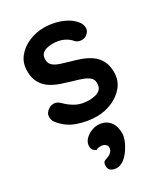

<svg xmlns="http://www.w3.org/2000/svg" viewBox="-207 -636 896 1030"><g transform="rotate(-30 241.0 -121.0)"><path d="M34 -83Q24 -97 25 -119Q26 -141 51 -157Q67 -167 85 -165.5Q103 -164 120 -147Q149 -118 181 -102Q213 -86 261 -86Q276 -87 294 -90.5Q312 -94 325.5 -106.5Q339 -119 339 -145Q339 -167 324 -180Q309 -193 284.5 -202Q260 -211 230 -219Q199 -228 166.5 -239Q134 -250 107 -267.5Q80 -285 63 -314Q46 -343 46 -387Q46 -437 74 -472Q102 -507 146.5 -526Q191 -545 240 -545Q271 -545 305 -537.5Q339 -530 370 -513.5Q401 -497 422 -470Q433 -455 435 -434Q437 -413 416 -396Q401 -384 381 -385.5Q361 -387 348 -399Q331 -421 302.5 -434Q274 -447 237 -447Q222 -447 204.5 -443.5Q187 -440 174 -428.5Q161 -417 161 -392Q161 -369 176 -355.5Q191 -342 216.5 -333.5Q242 -325 271 -317Q301 -309 332 -298Q363 -287 389 -269Q415 -251 431 -222.5Q447 -194 447 -150Q447 -99 417 -63Q387 -27 342 -8.5Q297 10 250 10Q191 10 132 -10.5Q73 -31 34 -83ZM321 158Q321 174 311.5 198.5Q302 223 285.5 247Q269 271 248 287Q227 303 204 303Q184 303 170 294Q156 285 156 263Q156 240 170.5 235Q185 230 195 226Q208 219 215.5 209.5Q223 200 223 186Q223 175 212.5 166.5Q202 158 185 158Q179 158 171 159.5Q163 161 157 165Q147 160 139.5 152.5Q132 145 132 128Q132 106 147 89Q162 72 184.5 62Q207 52 227 52Q270 52 295.5 79Q321 106 321 158Z"/></g></svg>

Font: Quicksand Light
Style: Bold
Weight: 700
Version: Version 3.004